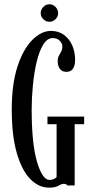

<svg xmlns="http://www.w3.org/2000/svg" viewBox="-20 -852 425 882"><path d="M205.5 10Q157.5 10 118.8 -29.8Q80 -69.5 57 -149.5Q34 -229.5 34 -349Q34 -465.5 60.2 -546Q86.5 -626.5 128 -668.2Q169.5 -710 214 -710Q249.5 -710 274.2 -691.5Q299 -673 312 -643Q325 -613 325 -578Q325 -522 285 -522Q264.5 -522 254.8 -536.2Q245 -550.5 245 -571.5Q245 -585.5 250.2 -595.2Q255.5 -605 261 -615Q266.5 -625 266.5 -639.5Q266.5 -653 254.2 -665Q242 -677 223 -677Q196.5 -677 178 -646.2Q159.5 -615.5 148 -566Q136.5 -516.5 131 -459.2Q125.5 -402 125.5 -349Q125.5 -192 150 -108.8Q174.5 -25.5 207.5 -25.5Q219 -25.5 227.5 -29.8Q236 -34 240 -38.5V-281.5H198V-316.5H366.5V-281.5H323V0H290Q289.5 -1.5 285 -4.5Q280.5 -7.5 274 -7.5Q262.5 -7.5 248.5 1.2Q234.5 10 205.5 10ZM207.5 -752Q191 -752 179 -763.8Q167 -775.5 167 -791.5Q167 -808 179 -820.2Q191 -832.5 207.5 -832.5Q223 -832.5 235 -820.2Q247 -808 247 -791.5Q247 -775.5 235 -763.8Q223 -752 207.5 -752Z"/></svg>

Font: Imbue 10pt Medium
Style: Regular
Weight: 500
Designer: Tyler Finck
Foundry: Etcetera Type Company
Version: Version 1.102; ttfautohint (v1.8.3)